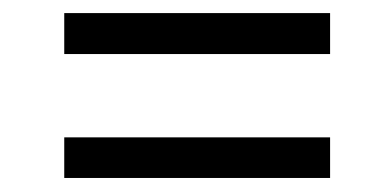

<svg xmlns="http://www.w3.org/2000/svg" viewBox="-20 -395 582 286"><path d="M471.7 -314.5H75.7V-375.5H471.7ZM471.7 -129.9H75.7V-190.4H471.7Z"/></svg>

Font: Vazirmatn RD UI Light
Style: Regular
Weight: 300
Designer: Saber Rastikerdar
Foundry: Saber Rastikerdar
Version: Version 33.003